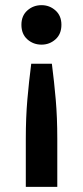

<svg xmlns="http://www.w3.org/2000/svg" viewBox="-20 -542 321 744"><path d="M141 -369Q109 -369 86 -389.5Q63 -410 63 -446Q63 -481 86 -501.5Q109 -522 141 -522Q172 -522 195 -501.5Q218 -481 218 -446Q218 -410 195 -389.5Q172 -369 141 -369ZM80 182V-4Q80 -87 86 -156Q92 -225 101 -295H181Q190 -225 196 -156Q202 -87 202 -4V182Z"/></svg>

Font: Ubuntu Sans SemiBold
Style: Regular
Weight: 600
Designer: Dalton Maag Ltd
Foundry: Dalton Maag Ltd
Version: Version 1.006; ttfautohint (v1.8.4.7-5d5b)